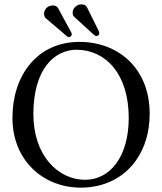

<svg xmlns="http://www.w3.org/2000/svg" viewBox="-20 -850 742 880"><path d="M182 -787C182 -778 185 -771 189 -767L288 -683C290 -681 293 -680 296 -680C301 -680 309 -685 309 -693C309 -696 307.8 -699.4 305.3 -704L246 -813C241 -821 234 -825 223 -825C194 -825 182 -803.2 182 -787ZM313 -792C313 -784 315 -777 320 -773L408 -692.5C412.4 -688.5 416.4 -685 422 -685C429 -685 435 -690 435 -697C435 -699 434.4 -704.2 432.5 -708L378 -818C373 -826 366 -830 351 -830C335.3 -830 313 -815.3 313 -792ZM331 -622C463 -622 570 -512 570 -310C570 -131 484 -26 370 -26C248 -26 133 -135 133 -327C133 -537 232 -622 331 -622ZM666 -329C666 -536 523 -658 344 -658C150.3 -658 37 -503.9 37 -310C37 -113 180 10 350 10C460.8 10 549.3 -37.7 604.2 -116C644 -172.7 666 -245 666 -329Z"/></svg>

Font: Libertinus Serif
Style: Regular
Weight: 400
Designer: Philipp H. Poll
Foundry: Khaled Hosny
Version: Version 6.2